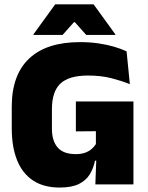

<svg xmlns="http://www.w3.org/2000/svg" viewBox="-20 -847 681 882"><path d="M254 14.5Q181 14.5 132 -17.8Q83 -50 58.5 -111Q34 -172 34 -257.5V-356.5Q34 -503 114 -578.2Q194 -653.5 347.5 -653.5Q392.5 -653.5 431.8 -647.8Q471 -642 503.8 -632.5Q536.5 -623 561.5 -611L576.5 -460.5Q537.5 -476 490.8 -488Q444 -500 384 -500Q297.5 -500 258 -463.5Q218.5 -427 218.5 -344.5V-255.5Q218.5 -200 244.8 -169.5Q271 -139 328.5 -139Q352.5 -139 370.2 -145.2Q388 -151.5 400.2 -162Q412.5 -172.5 420.5 -185V-295L443 -244.5L328.5 -243.5V-381H593V-109H416.5Q409 -73 391.8 -45.2Q374.5 -17.5 341.8 -1.5Q309 14.5 254 14.5ZM423 -131H593V0H418ZM233.5 -827H410L510 -689V-686.5H376L324 -745H319.5L267.5 -686.5H133.5V-689Z"/></svg>

Font: Anek Latin ExtraBold
Style: Regular
Weight: 800
Designer: Yesha Goshar
Foundry: Ek Type
Version: Version 1.003